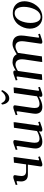

<svg xmlns="http://www.w3.org/2000/svg" viewBox="1132 -1802 678 2981"><g transform="rotate(-90 1470.5 -312.0)"><path d="M87.9 -405.8Q151.9 -429.2 174.6 -436.5Q197.3 -443.8 210.9 -443.8Q241.2 -443.8 241.2 -419.9Q241.2 -418.9 238.8 -401.9L232.9 -369.1Q228 -342.8 228 -319.8Q228 -279.8 246.6 -262.5Q265.1 -245.1 304.2 -245.1H408.2L435.1 -434.1L522 -439L520 -411.1L473.1 -64.9Q471.2 -53.7 472.2 -48.8Q473.1 -43.9 478 -43.9Q488.3 -43.9 523.9 -58.1L532.2 -30.8Q430.2 6.8 405.8 6.8Q389.2 6.8 382.6 1Q376 -4.9 376 -17.1Q376 -21.5 377.9 -35.2L404.8 -217.8H250Q192.9 -217.8 168 -247.6Q143.1 -277.3 143.1 -323.2Q143.1 -341.8 146 -359.9L147.9 -372.1Q150.9 -393.1 141.1 -393.1Q129.9 -393.1 94.2 -378.9Z M632.8 -405.8Q696.8 -429.2 719.5 -436.5Q742.2 -443.8 755.9 -443.8Q786.1 -443.8 786.1 -419.9Q786.1 -418.9 783.7 -401.9L747.1 -150.9Q744.1 -129.9 744.1 -111.8Q744.1 -71.8 759.8 -54.4Q775.4 -37.1 809.1 -37.1Q834.5 -37.1 869.4 -49.8Q904.3 -62.5 925.8 -76.2L977.1 -434.1L1063 -439L1062 -411.1L1012.7 -64.9Q1009.8 -43.9 1019 -43.9Q1029.3 -43.9 1064.9 -58.1L1071.8 -30.8Q1011.2 -8.3 986.3 -0.7Q961.4 6.8 947.8 6.8Q931.2 6.8 924.6 1Q918 -4.9 918 -17.1Q918 -26.4 919.9 -35.2L921.9 -45.9Q831.5 6.8 762.7 6.8Q705.6 6.8 680.2 -23.2Q654.8 -53.2 654.8 -99.1Q654.8 -114.7 657.7 -136.2L692.9 -372.1Q695.8 -393.1 686 -393.1Q674.8 -393.1 639.2 -378.9Z M1172.4 -405.8Q1236.3 -429.2 1259 -436.5Q1281.7 -443.8 1295.4 -443.8Q1325.7 -443.8 1325.7 -419.9Q1325.7 -418.9 1323.2 -401.9L1286.6 -150.9Q1283.7 -129.9 1283.7 -111.8Q1283.7 -71.8 1299.3 -54.4Q1314.9 -37.1 1348.6 -37.1Q1374 -37.1 1408.9 -49.8Q1443.8 -62.5 1465.3 -76.2L1516.6 -434.1L1602.5 -439L1601.6 -411.1L1552.2 -64.9Q1549.3 -43.9 1558.6 -43.9Q1568.8 -43.9 1604.5 -58.1L1611.3 -30.8Q1550.8 -8.3 1525.9 -0.7Q1501 6.8 1487.3 6.8Q1470.7 6.8 1464.1 1Q1457.5 -4.9 1457.5 -17.1Q1457.5 -26.4 1459.5 -35.2L1461.4 -45.9Q1371.1 6.8 1302.2 6.8Q1245.1 6.8 1219.7 -23.2Q1194.3 -53.2 1194.3 -99.1Q1194.3 -114.7 1197.3 -136.2L1232.4 -372.1Q1235.4 -393.1 1225.6 -393.1Q1214.4 -393.1 1178.7 -378.9ZM1337.4 -619.1 1358.4 -630.9Q1384.8 -564 1441.4 -564Q1493.2 -564 1545.4 -630.9L1562.5 -619.1Q1544.9 -574.7 1510.5 -540.8Q1476.1 -506.8 1432.6 -506.8Q1402.8 -506.8 1381.3 -524.9Q1359.9 -543 1349.9 -567.1Q1339.8 -591.3 1337.4 -619.1Z M1711.9 -405.8Q1775.9 -429.2 1798.6 -436.5Q1821.3 -443.8 1835 -443.8Q1865.2 -443.8 1865.2 -420.9Q1865.2 -416 1864.3 -411.1L1862.8 -404.8Q1943.8 -456.1 1991.2 -456.1Q2086.4 -456.1 2117.2 -391.1Q2179.7 -427.7 2213.1 -441.9Q2246.6 -456.1 2272 -456.1Q2339.4 -456.1 2374.3 -422.4Q2409.2 -388.7 2409.2 -323.2Q2409.2 -298.8 2406.2 -274.9L2377 -64.9Q2374 -43.9 2383.8 -43.9Q2393.6 -43.9 2428.2 -58.1L2437 -30.8Q2335 6.8 2312 6.8Q2282.2 6.8 2282.2 -14.2Q2282.2 -19.5 2284.2 -35.2L2317.9 -270Q2320.8 -291.5 2320.8 -308.1Q2320.8 -410.2 2235.8 -410.2Q2201.2 -410.2 2139.2 -372.1L2085 0L1998 4.9L2000 -19L2037.1 -270Q2040 -291.5 2040 -308.1Q2040 -410.2 1956.1 -410.2Q1920.9 -410.2 1858.9 -372.1L1806.2 0L1719.2 4.9L1721.2 -19L1772 -372.1Q1774.9 -393.1 1765.1 -393.1Q1753.9 -393.1 1718.3 -378.9Z M2515.6 -187Q2515.6 -233.4 2532.2 -280Q2548.8 -326.7 2578.6 -365.2Q2608.4 -403.8 2655.5 -428Q2702.6 -452.1 2758.8 -452.1Q2843.3 -452.1 2892.1 -402.3Q2940.9 -352.5 2940.9 -270Q2940.9 -233.4 2930.4 -194.8Q2919.9 -156.2 2898.9 -120.1Q2877.9 -84 2849.1 -55.7Q2820.3 -27.3 2780 -10.3Q2739.7 6.8 2694.8 6.8Q2614.3 6.8 2564.9 -48.3Q2515.6 -103.5 2515.6 -187ZM2604.5 -176.8Q2604.5 -109.4 2627.9 -64.7Q2651.4 -20 2697.8 -20Q2734.9 -20 2765.9 -45.2Q2796.9 -70.3 2815.4 -109.6Q2834 -148.9 2844.2 -193.1Q2854.5 -237.3 2854.5 -278.8Q2854.5 -344.2 2829.6 -383.5Q2804.7 -422.9 2755.9 -422.9Q2719.2 -422.9 2689.5 -400.1Q2659.7 -377.4 2641.6 -340.8Q2623.5 -304.2 2614 -261.7Q2604.5 -219.2 2604.5 -176.8Z"/></g></svg>

Font: Dehuti
Style: Bold-Italic
Weight: 700
Version: Version 1.2